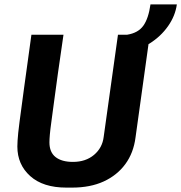

<svg xmlns="http://www.w3.org/2000/svg" viewBox="-20 -844 825 874"><path d="M282 10Q176 10 117.5 -42.5Q59 -95 59 -177Q59 -189 60 -204Q61 -219 63 -240Q65 -261 69 -290Q73 -319 78 -357Q83 -395 89.5 -443Q96 -491 104.5 -551.5Q113 -612 123 -686H269Q254 -584 243.5 -509Q233 -434 226 -380.5Q219 -327 214 -291Q209 -255 207 -232.5Q205 -210 205 -196Q205 -151 233 -129Q261 -107 312 -107Q370 -107 408 -139Q446 -171 452 -221L517 -686H662L597 -219Q588 -148 550.5 -97Q513 -46 452 -18Q391 10 308 10ZM548 -608 559 -686Q609 -694 632.5 -727Q656 -760 665 -824H785Q778 -772 745 -725Q712 -678 661 -646Q610 -614 548 -608Z"/></svg>

Font: Chivo SemiBold
Style: Italic
Weight: 600
Italic angle: -8.05°
Designer: Hector Gatti
Foundry: Omnibus-Type
Version: Version 2.002